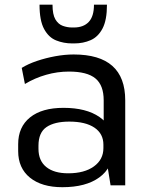

<svg xmlns="http://www.w3.org/2000/svg" viewBox="-20 -776 619 804"><path d="M414.2 -179.2V-355.9Q414.2 -419 379.6 -447.6Q344.9 -476.3 268.8 -476.3Q220.2 -476.3 173.1 -462.8Q125.9 -449.4 84.3 -424.3L71 -491.7Q97.9 -508.4 134.7 -520.8Q171.5 -533.2 211.7 -540.6Q251.9 -547.9 288.6 -547.9Q396.7 -547.9 450.5 -500Q504.4 -452.1 504.4 -355.9V0H443ZM241.2 7.9Q154.7 7.9 105.4 -32.1Q56.1 -72.2 56.1 -143.2V-172.3Q56.1 -244.3 105.8 -284.4Q155.5 -324.4 245.9 -324.4Q341.1 -324.4 396.5 -286.1Q452 -247.9 452 -176.8V-145.9Q452 -73.8 395.7 -33Q339.4 7.9 241.2 7.9ZM265.7 -50.3Q333.4 -50.3 373.2 -79.1Q413 -107.9 413 -155.7V-170.2Q413 -216.1 375.5 -241.5Q337.9 -266.8 270.2 -266.8Q208.2 -266.8 174.7 -243.9Q141.1 -221 141.1 -165.8V-153Q141.1 -102.9 173.8 -76.6Q206.4 -50.3 265.7 -50.3ZM281.5 -594.2Q246.8 -594.2 215.5 -606.6Q184.1 -618.9 164.8 -654.3Q145.5 -689.6 145.5 -756.5H199.9Q199.9 -715.4 211.9 -694.9Q224 -674.5 243.1 -667.7Q262.2 -660.9 281.5 -660.9H289.3Q329.5 -660.9 351.5 -684.1Q373.5 -707.2 373.5 -756.5H427.9Q427.9 -691.3 409.1 -656.2Q390.4 -621.1 359.3 -607.7Q328.2 -594.2 291.8 -594.2Z"/></svg>

Font: Pathway Extreme 8pt Thin
Style: Regular
Weight: 100
Designer: Eduardo Rodriguez Tunni
Foundry: Eduardo Rodriguez Tunni
Version: Version 1.000